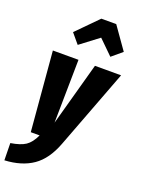

<svg xmlns="http://www.w3.org/2000/svg" viewBox="-215 -908 892 1214"><g transform="rotate(20 231.0 -301.5)"><path d="M163.1 -620.1 107.9 -686 247.1 -827.1H347.2L452.1 -678.2L382.8 -620.1L287.1 -713.9ZM486.8 -533.2 284.2 1Q241.2 115.2 166.5 166.7Q91.8 218.3 -22.9 224.1L-24.9 108.9Q40.5 98.6 74.2 76.2Q107.9 53.7 132.8 0H73.2L27.8 -533.2H200.2L193.8 -107.9L311 -533.2Z"/></g></svg>

Font: Fira Sans Compressed ExtraBold
Style: Italic
Weight: 800
Width: 3
Italic angle: -8°
Designer: Carrois Corporate & Edenspiekermann AG
Foundry: Carrois Corporate GbR & Edenspiekermann AG
Version: Version 4.203;PS 004.203;hotconv 1.0.88;makeotf.lib2.5.64775